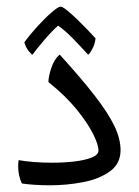

<svg xmlns="http://www.w3.org/2000/svg" viewBox="-20 -554 414 573"><path d="M128.9 -1Q84 -1 45.4 -6.3Q34.2 -29.8 34.2 -57.1Q34.2 -66.9 35.6 -76.2Q52.7 -72.8 79.6 -70.6Q106.4 -68.4 135.3 -68.4Q169.4 -68.4 201.2 -72Q232.9 -75.7 253.4 -83.7Q273.9 -91.8 273.9 -105Q273.9 -121.6 258.1 -153.8Q242.2 -186 209.2 -226.8Q176.3 -267.6 124.5 -309.1Q124.5 -324.7 133.1 -351.1Q141.6 -377.4 158.2 -391.1Q221.7 -321.3 261.7 -269.8Q301.8 -218.3 320.8 -179.2Q339.8 -140.1 339.8 -106Q339.8 -65.4 307.9 -42.5Q275.9 -19.5 227.5 -10.3Q179.2 -1 128.9 -1ZM76.7 -390.6Q74.7 -390.6 65.9 -401.4Q57.1 -412.1 52.7 -427.7Q68.4 -449.7 91.1 -474.6Q113.8 -499.5 133.8 -516.8Q153.8 -534.2 160.6 -534.2Q166.5 -534.2 180.4 -522.9Q194.3 -511.7 210.9 -495.6Q227.5 -479.5 242.4 -463.9Q257.3 -448.2 265.1 -439.5Q263.2 -421.4 254.6 -406.2Q246.1 -391.1 242.7 -391.1Q220.2 -416 196.8 -439.9Q173.3 -463.9 153.3 -477.5Q133.8 -460 111.3 -433.6Q88.9 -407.2 76.7 -390.6Z"/></svg>

Font: Harmattan
Style: Regular
Weight: 400
Designer: George W. Nuss III and SIL International
Foundry: SIL International
Version: Version 4.000